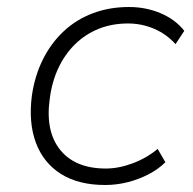

<svg xmlns="http://www.w3.org/2000/svg" viewBox="-20 -520 551 548"><path d="M280 8Q204 8 154 -23.5Q104 -55 82.5 -112.5Q61 -170 71 -247Q79 -303 102 -349.5Q125 -396 161 -430Q197 -464 244.5 -482Q292 -500 348 -500Q397 -500 439 -482Q481 -464 506 -432L481 -394Q455 -423 419.5 -438Q384 -453 346 -453Q299 -453 261 -437.5Q223 -422 194 -393.5Q165 -365 146.5 -325.5Q128 -286 122 -238Q109 -145 152 -92Q195 -39 282 -39Q319 -39 359 -54Q399 -69 430 -95L452 -57Q432 -37 404 -22.5Q376 -8 344.5 0Q313 8 280 8Z"/></svg>

Font: Nunito Sans 7pt ExtraLight
Style: Italic
Weight: 250
Italic angle: -9°
Designer: Vernon Adams
Foundry: Vernon Adams
Version: Version 3.101;gftools[0.9.27]